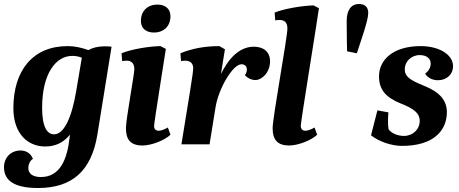

<svg xmlns="http://www.w3.org/2000/svg" viewBox="-35 -723 2302 962"><path d="M155 219C325 219 423 135 453 -49L524 -489C514 -490 503 -491 492 -491C456 -491 429 -484 408 -472C374 -484 341 -492 304 -492C129 -492 32 -369 32 -181C32 -49 108 11 191 11C247 11 286 -12 315 -48L314 -36C302 77 265 164 170 164C130 164 107 148 107 119C107 100 116 81 130 73C119 44 94 31 68 31C20 31 -15 66 -15 115C-15 181 36 219 155 219ZM236 -50C203 -50 176 -83 176 -182C176 -358 247 -443 327 -443C344 -443 359 -440 375 -434L346 -262C324 -134 286 -50 236 -50Z M736 -560C786 -560 819 -592 819 -642C819 -678 794 -700 754 -700C704 -700 671 -668 671 -618C671 -580 698 -560 736 -560ZM679 6C726 6 793 -22 819 -48L806 -84C788 -74 772 -68 760 -68C746 -68 737 -76 737 -92C737 -108 791 -444 796 -478L769 -492C714 -491 624 -477 574 -456L577 -417C585 -418 592 -419 598 -419C625 -419 638 -405 638 -376C638 -349 596 -126 596 -81C596 -27 616 6 679 6Z M874 0H1015L1045 -186C1060 -279 1131 -401 1175 -401C1193 -401 1202 -389 1202 -374C1202 -365 1198 -353 1192 -347C1202 -334 1223 -322 1244 -322C1278 -322 1318 -360 1318 -416C1318 -463 1286 -489 1237 -489C1162 -489 1108 -426 1072 -352L1092 -476L1064 -492C993 -492 926 -480 869 -456L872 -417C880 -418 887 -419 893 -419C918 -419 933 -406 933 -381C933 -356 909 -216 874 0Z M1414 6C1458 6 1526 -20 1554 -48L1541 -84C1522 -73 1506 -68 1495 -68C1480 -68 1472 -77 1472 -93C1472 -115 1557 -633 1563 -682L1536 -696C1472 -694 1385 -678 1341 -660L1344 -621C1351 -622 1357 -623 1365 -623C1392 -623 1405 -609 1405 -580C1405 -536 1331 -134 1331 -81C1331 -21 1357 6 1414 6Z M1704 -466 1753 -456C1771 -513 1810 -619 1810 -658C1810 -687 1794 -703 1764 -703C1724 -703 1702 -672 1702 -617C1702 -522 1704 -483 1704 -466Z M1979 8C2140 8 2204 -71 2204 -161C2204 -220 2168 -262 2090 -293C2018 -322 1993 -340 1993 -376C1993 -414 2025 -447 2068 -447C2104 -447 2123 -429 2123 -404C2123 -385 2112 -366 2095 -354C2107 -334 2131 -321 2159 -321C2204 -321 2235 -351 2235 -391C2235 -451 2163 -492 2073 -492C1934 -492 1864 -423 1864 -340C1864 -272 1900 -234 1974 -204C2044 -177 2068 -152 2068 -118C2068 -74 2033 -42 1989 -42C1954 -42 1925 -57 1912 -75C1910 -87 1909 -101 1909 -115C1909 -131 1910 -148 1911 -160L1856 -170L1824 -45C1864 -13 1928 8 1979 8Z"/></svg>

Font: Caladea
Style: Bold Italic
Weight: 700
Italic angle: -9°
Designer: Carolina Giovagnoli and Andres Torresi
Foundry: Carolina Giovagnoli & Andres Torresi
Version: Version 1.001;hotconv 1.0.109;makeotfexe 2.5.65596